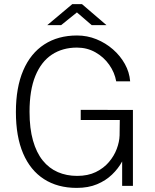

<svg xmlns="http://www.w3.org/2000/svg" viewBox="-20 -906 758 936"><path d="M354 10Q261 10 194.5 -32.8Q128 -75.5 92.8 -157.8Q57.5 -240 57.5 -360Q57.5 -479 93.2 -562.5Q129 -646 196 -689.5Q263 -733 355.5 -733Q405 -733 450 -714.8Q495 -696.5 530.8 -665.2Q566.5 -634 588.8 -594Q611 -554 614.5 -509.5H546.5Q539 -552.5 512.5 -590.2Q486 -628 445.2 -651Q404.5 -674 355 -674Q285 -674 233 -639.8Q181 -605.5 152.5 -536.2Q124 -467 124 -361Q124 -280 140.8 -221Q157.5 -162 188.2 -123.8Q219 -85.5 261.8 -67Q304.5 -48.5 356 -48.5Q408.5 -48.5 447 -67.2Q485.5 -86 511 -116Q536.5 -146 549.2 -180.2Q562 -214.5 563 -245.5L564 -321H373.5V-370.5L628 -370V0H575.5V-119Q556.5 -84 526 -54.8Q495.5 -25.5 453 -7.8Q410.5 10 354 10ZM427 -783.5 355 -845.5 278 -783.5H210.5L332.5 -886H379.5L499 -783.5Z"/></svg>

Font: Public Sans Thin ExtraLight
Style: Regular
Weight: 250
Version: Version 1.007